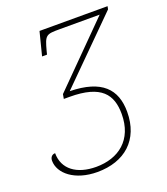

<svg xmlns="http://www.w3.org/2000/svg" viewBox="-134 -808 793 912"><g transform="rotate(-20 263.0 -352.0)"><path d="M202 10C340 10 432 -69 432 -211C432 -325 370 -393 209 -396L513 -699L516 -714H172L142 -596H167L171 -612C191 -687 195 -689 266 -689H467L174 -394L170 -371H199C360 -371 404 -308 404 -210C404 -79 318 -15 205 -15C107 -15 43 -62 43 -143C26 -143 17 -130 17 -114C17 -50 88 10 202 10Z"/></g></svg>

Font: Noto Serif SemiCondensed Thin
Style: Italic
Weight: 100
Width: 4
Italic angle: -12°
Designer: Monotype Design Team
Foundry: Monotype Imaging Inc.
Version: Version 2.013